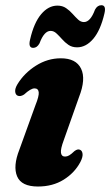

<svg xmlns="http://www.w3.org/2000/svg" viewBox="-20 -686 413 718"><path d="M223.5 -100.5Q231 -100.5 238.8 -105Q246.5 -109.5 258.5 -121Q271 -130.5 280 -125.5Q287.5 -122 288.8 -110.2Q290 -98.5 280.5 -80Q259 -39.5 218 -14Q177 11.5 122 11.5Q60 11.5 44 -26.5Q28 -64.5 52.5 -126.5L112.5 -292.5Q126.5 -327 124.8 -341.2Q123 -355.5 109 -355.5Q95 -355.5 70 -332.5Q56.5 -324 46.5 -328Q38 -331.5 36.8 -343.2Q35.5 -355 45.5 -371.5Q71 -413 114.5 -440.5Q158 -468 207.5 -468Q264.5 -468 283.2 -429.2Q302 -390.5 275.5 -323L218.5 -162Q206 -128.5 208 -114.5Q210 -100.5 223.5 -100.5ZM268.3 -509Q249.4 -509 236 -518.2Q222.5 -527.5 211.8 -539.8Q201 -552 191 -561.2Q181.1 -570.5 169.2 -570.5Q145 -570.5 127.8 -524Q118.6 -507 104.1 -507Q84.7 -507 92.6 -538.5Q106.7 -600.5 133.8 -632.8Q160.9 -665 194.8 -665Q213.3 -665 226.9 -655.8Q240.6 -646.5 251.4 -634.2Q262.2 -622 272.1 -612.8Q282 -603.5 293.9 -603.5Q318.1 -603.5 335.3 -650Q344.1 -666.5 359.1 -666.5Q378 -666.5 370.5 -635.5Q356 -573 328.9 -541Q301.8 -509 268.3 -509Z"/></svg>

Font: Fraunces 72pt Soft
Style: Bold Italic
Weight: 700
Italic angle: -16°
Version: Version 1.000;[b76b70a41]